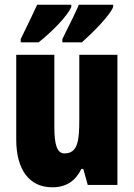

<svg xmlns="http://www.w3.org/2000/svg" viewBox="-20 -786 569 816"><path d="M461 -756V-766H315C305 -741 281 -692 245 -620V-606H328C374 -647 445 -718 461 -756ZM283 -756V-766H138C127 -742 104 -693 68 -620V-606H144C201 -651 265 -716 283 -756ZM479 -553H317V-280C317 -191 312 -134 254 -134C222 -134 211 -172 211 -246V-553H49V-193C49 -64 105 10 202 10C261 10 300 -16 326 -68H334L353 0H479Z"/></svg>

Font: Noto Sans Hebrew ExtraCondensed Black
Style: Regular
Weight: 900
Width: 2
Designer: Monotype Design Team
Foundry: Monotype Imaging Inc.
Version: Version 2.004